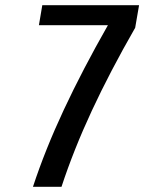

<svg xmlns="http://www.w3.org/2000/svg" viewBox="-20 -720 556 740"><path d="M107 0Q154 -143 226 -297Q298 -451 396 -623H130L143 -700H516L501 -613Q404 -444 334 -293.5Q264 -143 217 0Z"/></svg>

Font: Cuprum SemiBold
Style: Italic
Weight: 600
Italic angle: -10°
Version: Version 3.000